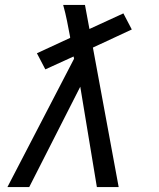

<svg xmlns="http://www.w3.org/2000/svg" viewBox="-20 -755 640 775"><path d="M10 0 279 -518 277 -527 163 -475 129 -540 263 -602V-606Q257 -638 250.5 -670.5Q244 -703 235 -735H323L341 -638L478 -701L512 -636L355 -563L459 0H371L304 -405L98 0Z"/></svg>

Font: Iosevka Slab Extended
Style: Italic
Weight: 400
Width: 7
Italic angle: -9°
Monospace: yes
Designer: Belleve Invis
Foundry: Belleve Invis
Version: Version 11.1.0; ttfautohint (v1.8.3)